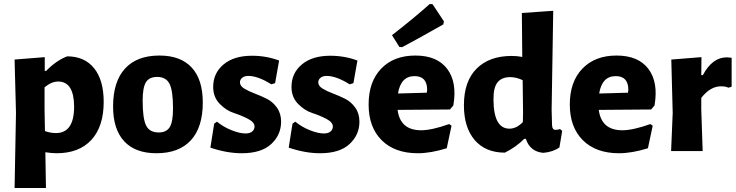

<svg xmlns="http://www.w3.org/2000/svg" viewBox="-20 -756 3685 961"><path d="M204 -470V-401H211Q260 -452 316 -474Q403 -474 451 -414.5Q499 -355 499 -246Q499 -123 437.5 -56Q376 11 263 11Q239 11 207 6L210 185H53L60 -191L53 -458ZM203 -207 205 -100Q232 -90 260 -90Q351 -90 351 -223Q350 -348 271 -348Q238 -348 203 -319Z M778 -478Q884 -478 939.5 -418Q995 -358 995 -243Q995 -119 935.5 -54Q876 11 763 11Q657 11 601.5 -49Q546 -109 546 -223Q546 -347 605.5 -412.5Q665 -478 778 -478ZM767 -371Q727 -371 710.5 -344.5Q694 -318 694 -252Q694 -162 711.5 -127.5Q729 -93 774 -93Q813 -93 829.5 -119.5Q846 -146 846 -213Q846 -302 828.5 -336.5Q811 -371 767 -371Z M1241 -477Q1313 -477 1377 -453L1357 -340L1338 -334Q1271 -376 1223 -376Q1203 -376 1192 -366.5Q1181 -357 1181 -344Q1181 -326 1202 -313Q1223 -300 1253.5 -288.5Q1284 -277 1314.5 -262Q1345 -247 1366 -217.5Q1387 -188 1387 -147Q1387 -81 1337.5 -35Q1288 11 1190 11Q1116 11 1033 -17L1052 -137L1066 -147Q1099 -120 1139.5 -104Q1180 -88 1209 -88Q1231 -88 1242.5 -98Q1254 -108 1254 -123Q1254 -144 1221.5 -161Q1189 -178 1150.5 -190.5Q1112 -203 1079.5 -236.5Q1047 -270 1047 -321Q1047 -390 1099 -433.5Q1151 -477 1241 -477Z M1633 -477Q1705 -477 1769 -453L1749 -340L1730 -334Q1663 -376 1615 -376Q1595 -376 1584 -366.5Q1573 -357 1573 -344Q1573 -326 1594 -313Q1615 -300 1645.5 -288.5Q1676 -277 1706.5 -262Q1737 -247 1758 -217.5Q1779 -188 1779 -147Q1779 -81 1729.5 -35Q1680 11 1582 11Q1508 11 1425 -17L1444 -137L1458 -147Q1491 -120 1531.5 -104Q1572 -88 1601 -88Q1623 -88 1634.5 -98Q1646 -108 1646 -123Q1646 -144 1613.5 -161Q1581 -178 1542.5 -190.5Q1504 -203 1471.5 -236.5Q1439 -270 1439 -321Q1439 -390 1491 -433.5Q1543 -477 1633 -477Z M2131 -736 2145 -735 2202 -649 2199 -634Q2058 -554 1993 -520L1979 -521L1942 -580Q2049 -663 2131 -736ZM2071 11Q1956 11 1890.5 -54Q1825 -119 1825 -233Q1825 -347 1888 -412.5Q1951 -478 2059 -478Q2168 -478 2218.5 -411Q2269 -344 2249 -228L2232 -208L1970 -206Q1983 -104 2088 -104Q2141 -104 2228 -135L2240 -127L2216 -14Q2136 11 2071 11ZM2055 -375Q1986 -375 1972 -288L2116 -292L2118 -306Q2118 -375 2055 -375Z M2749 -702 2741 -207 2743 -133Q2743 -106 2761 -106Q2770 -106 2783 -110L2794 -101L2780 -18Q2747 5 2699 9Q2633 3 2612 -61H2604Q2563 -20 2507 8Q2410 8 2356 -55Q2302 -118 2302 -229Q2302 -349 2365.5 -412.5Q2429 -476 2541 -476Q2570 -476 2594 -471L2592 -691ZM2534 -370Q2491 -370 2470 -343.5Q2449 -317 2450 -256Q2451 -112 2530 -112Q2565 -112 2597 -145L2598 -192L2596 -355Q2563 -370 2534 -370Z M3078 11Q2963 11 2897.5 -54Q2832 -119 2832 -233Q2832 -347 2895 -412.5Q2958 -478 3066 -478Q3175 -478 3225.5 -411Q3276 -344 3256 -228L3239 -208L2977 -206Q2990 -104 3095 -104Q3148 -104 3235 -135L3247 -127L3223 -14Q3143 11 3078 11ZM3062 -375Q2993 -375 2979 -288L3123 -292L3125 -306Q3125 -375 3062 -375Z M3491 -470 3490 -380H3498Q3545 -469 3618 -469Q3624 -469 3642 -467V-322L3626 -317Q3612 -324 3589 -324Q3535 -324 3490 -266V-207L3497 0H3339L3347 -191L3340 -458Z"/></svg>

Font: Alegreya Sans SC ExtraBold
Style: Regular
Weight: 800
Designer: Juan Pablo del Peral
Foundry: Huerta Tipografica
Version: Version 2.007